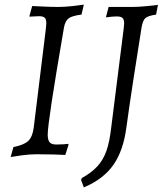

<svg xmlns="http://www.w3.org/2000/svg" viewBox="-20 -666 702 829"><path d="M256 -546Q186 -140 186 -85Q186 -61 194.5 -51.5Q203 -42 223 -42Q241 -42 255 -43Q269 -44 274 -45L276 -41L262 3Q249 2 212.5 1Q176 0 137 0Q107 0 72 5Q37 10 26 12L38 -31Q84 -40 102.5 -58Q121 -76 126 -118L178 -542Q180 -560 180 -565Q180 -583 173 -589.5Q166 -596 149 -596Q137 -596 124.5 -595Q112 -594 108 -594L107 -597L119 -640Q121 -640 161 -638Q201 -636 232 -636Q260 -636 295.5 -640Q331 -644 342 -646L332 -603Q291 -598 276 -586.5Q261 -575 256 -546ZM516 -565Q516 -582 509 -588.5Q502 -595 485 -595Q473 -595 458.5 -593.5Q444 -592 438 -591V-594L449 -636H552Q576 -636 613 -639.5Q650 -643 662 -645L654 -603Q619 -598 607.5 -587.5Q596 -577 591 -546Q576 -453 557 -329.5Q538 -206 526 -118Q513 -16 469.5 46Q426 108 342 143L330 111L333 103Q376 79 401 51.5Q426 24 439.5 -14.5Q453 -53 460 -114L514 -542Q516 -560 516 -565Z"/></svg>

Font: Alegreya SC
Style: Italic
Weight: 400
Italic angle: -7°
Designer: Juan Pablo del Peral
Foundry: Huerta Tipografica
Version: Version 2.007; ttfautohint (v1.6)